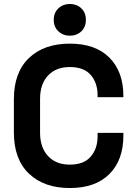

<svg xmlns="http://www.w3.org/2000/svg" viewBox="-20 -934 684 968"><path d="M50 -266V-434Q50 -569 126 -641.5Q202 -714 332 -714Q461 -714 531.5 -643.5Q602 -573 602 -450V-444H472V-454Q472 -516 437.5 -556Q403 -596 332 -596Q262 -596 222 -553Q182 -510 182 -436V-264Q182 -191 222 -147.5Q262 -104 332 -104Q403 -104 437.5 -144.5Q472 -185 472 -246V-264H602V-250Q602 -127 531.5 -56.5Q461 14 332 14Q202 14 126 -58.5Q50 -131 50 -266ZM251 -834Q251 -870 274.5 -892Q298 -914 332 -914Q367 -914 390 -892Q413 -870 413 -834Q413 -798 390 -776Q367 -754 332 -754Q298 -754 274.5 -776Q251 -798 251 -834Z"/></svg>

Font: Space 7353
Style: Regular
Weight: 400
Designer: Christine Claussen + Ruben Lyon  (Space 7353)
Version: Version 1.000;FEAKit 1.0